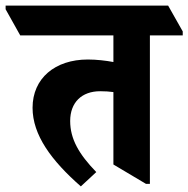

<svg xmlns="http://www.w3.org/2000/svg" viewBox="-84 -646 671 684"><path d="M204 18 259 -33C197 -97 166 -151 166 -215C166 -281 207 -321 273 -321C290 -321 306 -320 320 -318V-60L436 9H450V-520H567V-534L515 -626H-64V-613L-12 -520H320V-425C294 -430 260 -434 229 -434C112 -434 32 -367 32 -262C32 -165 99 -74 204 18Z"/></svg>

Font: Noto Serif Devanagari Condensed ExtraBold
Style: Regular
Weight: 800
Width: 3
Designer: Universal Thirst, Indian Type Foundry and the Monotype Design Team
Foundry: Monotype Imaging Inc.
Version: Version 2.004